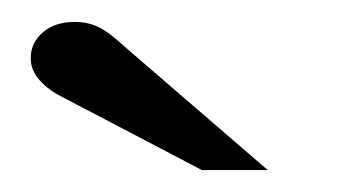

<svg xmlns="http://www.w3.org/2000/svg" viewBox="-20 -695 321 175"><path d="M164 -540 36 -607Q24 -613 16 -622Q8 -631 8 -642Q8 -656 19 -665.5Q30 -675 48 -675Q60 -675 69.5 -670.5Q79 -666 93 -653L224 -540Z"/></svg>

Font: Jura
Style: Bold
Weight: 700
Designer: Ed Merritt
Foundry: Ten by Twenty
Version: Version 1.007